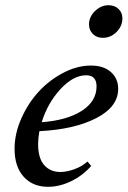

<svg xmlns="http://www.w3.org/2000/svg" viewBox="-20 -702 487 733"><path d="M372.6 -557.6Q349.1 -557.6 334.5 -572.3Q319.8 -586.9 319.8 -608.9Q319.8 -637.7 342.8 -659.9Q365.7 -682.1 394 -682.1Q417.5 -682.1 432.4 -668Q447.3 -653.8 447.3 -631.8Q447.3 -602.5 425 -580.1Q402.8 -557.6 372.6 -557.6ZM163.6 11.2Q105 11.2 70.3 -27.3Q35.6 -65.9 35.6 -133.8Q35.6 -191.4 61.3 -249.5Q86.9 -307.6 127.4 -351.8Q168 -396 221.2 -423.8Q274.4 -451.7 327.1 -451.7Q376 -451.7 403.6 -426.8Q431.2 -401.9 431.2 -362.8Q431.2 -294.4 347.9 -251.2Q264.6 -208 130.4 -201.2Q125.5 -173.3 125.5 -151.9Q125.5 -98.1 148.7 -71.8Q171.9 -45.4 210.4 -45.4Q234.4 -45.4 263.2 -55.7Q292 -65.9 314 -85.4L328.1 -68.4Q295.9 -31.7 251.7 -10.3Q207.5 11.2 163.6 11.2ZM309.1 -414.6Q259.3 -414.6 210.4 -361.3Q161.6 -308.1 139.2 -235.4Q236.3 -242.7 292.5 -279.1Q348.6 -315.4 348.6 -372.1Q348.6 -414.6 309.1 -414.6Z"/></svg>

Font: Elstob 10pt Medium
Style: Italic
Weight: 500
Italic angle: -20°
Designer: Peter S. Baker
Version: Version 1.015